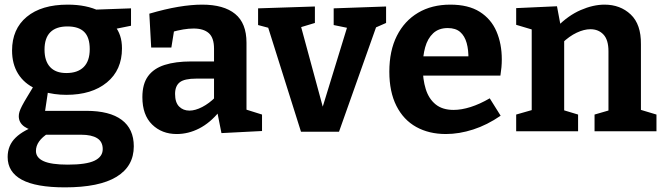

<svg xmlns="http://www.w3.org/2000/svg" viewBox="-20 -566 2861 828"><path d="M260 242Q135 242 74 209Q13 176 13 111Q13 61 47.5 27.5Q82 -6 149 -28L147 0Q109 -3 85 -20Q61 -37 61 -65Q61 -74 64 -84Q67 -94 75 -109.5Q83 -125 97 -148Q111 -171 132 -206L134 -183Q84 -206 58 -248Q32 -290 32 -348Q32 -441 95.5 -493.5Q159 -546 272 -546Q353 -546 410 -518L378 -524L545 -530V-455L466 -439L475 -454Q490 -436 498 -412Q506 -388 506 -357Q506 -264 441 -210.5Q376 -157 266 -157Q214 -157 166 -171L189 -185L173 -78L152 -88H352Q453 -88 505 -49Q557 -10 557 65Q557 151 482.5 196.5Q408 242 260 242ZM272 144Q352 144 387.5 127Q423 110 423 77Q423 45 399 30Q375 15 330 15H156L189 8Q135 42 135 85Q135 114 168 129Q201 144 272 144ZM266 -251Q315 -251 341 -277Q367 -303 367 -354Q367 -405 343 -428.5Q319 -452 271 -452Q222 -452 197 -427Q172 -402 172 -352Q172 -303 196 -277Q220 -251 266 -251Z M1043 -71 1024 -99 1110 -72V-1L935 8L916 -88L926 -85Q886 -36 839 -12Q792 12 742 12Q678 12 636 -29Q594 -70 594 -147Q594 -204 618.5 -237.5Q643 -271 690 -286Q737 -301 804 -301H913L903 -290V-356Q903 -403 880.5 -423Q858 -443 815 -443Q794 -443 770 -439Q746 -435 718 -427L732 -442L719 -361H632L624 -507Q692 -527 748.5 -536.5Q805 -546 852 -546Q945 -546 994 -506Q1043 -466 1043 -382ZM735 -161Q735 -124 752.5 -106.5Q770 -89 797 -89Q822 -89 852 -104.5Q882 -120 909 -147L903 -123V-237L913 -227H827Q775 -227 755 -211Q735 -195 735 -161Z M1419 -530 1645 -538V-467L1588 -442L1607 -463L1442 2H1278L1133 -458L1153 -442L1093 -458V-530L1338 -538V-467L1265 -445L1275 -463L1377 -87H1366L1479 -455L1487 -444L1419 -458Z M1903 12Q1830 12 1775 -18.5Q1720 -49 1689.5 -109.5Q1659 -170 1659 -257Q1659 -347 1691.5 -411.5Q1724 -476 1783 -511Q1842 -546 1922 -546Q2000 -546 2049 -515Q2098 -484 2121 -430.5Q2144 -377 2144 -310Q2144 -293 2142.5 -276Q2141 -259 2138 -240H1772V-323H2018L2000 -310Q2001 -350 1992.5 -380.5Q1984 -411 1964.5 -428Q1945 -445 1911 -445Q1872 -445 1848 -422.5Q1824 -400 1813.5 -362Q1803 -324 1803 -277Q1803 -224 1816 -182Q1829 -140 1858.5 -116Q1888 -92 1936 -92Q1970 -92 2009.5 -104.5Q2049 -117 2092 -142L2139 -67Q2081 -27 2020.5 -7.5Q1960 12 1903 12Z M2206 0V-72L2290 -96L2273 -76V-457L2290 -434L2206 -459V-531L2382 -539L2400 -443L2382 -450Q2430 -499 2484 -522.5Q2538 -546 2587 -546Q2655 -546 2700 -503.5Q2745 -461 2744 -375V-76L2731 -96L2811 -72V0H2544V-72L2620 -94L2604 -73V-345Q2604 -394 2582.5 -417Q2561 -440 2526 -440Q2499 -440 2467 -425Q2435 -410 2404 -380L2413 -401V-73L2400 -94L2473 -72V0Z"/></svg>

Font: Bitter Thin
Style: Bold
Weight: 700
Version: Version 3.021